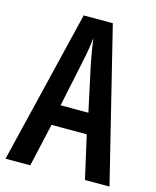

<svg xmlns="http://www.w3.org/2000/svg" viewBox="-109 -789 701 864"><g transform="rotate(15 242.0 -357.0)"><path d="M370.1 0 324.7 -200.7H160.6L115.2 0H0L172.9 -713.9H308.6L484.4 0ZM306.6 -296.4 260.3 -511.7Q254.4 -543 249.5 -572Q244.6 -601.1 241.2 -626.5Q236.3 -576.2 222.7 -513.2L177.2 -296.4Z"/></g></svg>

Font: Open Sans Condensed SemiBold
Style: Regular
Weight: 600
Width: 3
Designer: Monotype Design Team
Foundry: Monotype Imaging Inc.
Version: Version 3.000; ttfautohint (v1.8.4)